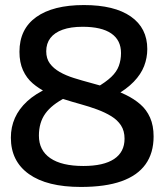

<svg xmlns="http://www.w3.org/2000/svg" viewBox="-20 -730 651 760"><path d="M361 -383Q399 -405 420.5 -425.5Q442 -446 450.5 -469.5Q459 -493 459 -520Q459 -571 420.5 -597.5Q382 -624 307 -624Q260 -624 228 -612.5Q196 -601 179.5 -579.5Q163 -558 163 -527Q163 -498 177.5 -478.5Q192 -459 216.5 -445Q241 -431 273 -421Q305 -411 340.5 -401.5Q376 -392 411 -381Q446 -370 478 -354.5Q510 -339 535 -317.5Q560 -296 574 -264.5Q588 -233 588 -190Q588 -124 556 -79.5Q524 -35 460.5 -12.5Q397 10 300 10Q166 10 94.5 -41Q23 -92 23 -185Q23 -227 39 -263Q55 -299 87.5 -329Q120 -359 171 -382L240 -344Q185 -316 159.5 -280.5Q134 -245 134 -193Q134 -135 179 -104Q224 -73 310 -73Q390 -73 431.5 -100.5Q473 -128 473 -181Q473 -212 459 -233.5Q445 -255 420.5 -270Q396 -285 365 -296.5Q334 -308 299.5 -317.5Q265 -327 230.5 -338Q196 -349 165 -364Q134 -379 109.5 -400Q85 -421 71 -452Q57 -483 57 -525Q57 -615 123.5 -662.5Q190 -710 312 -710Q433 -710 498 -664.5Q563 -619 563 -536Q563 -501 550.5 -468.5Q538 -436 509.5 -406.5Q481 -377 435 -351Z"/></svg>

Font: Georama ExtraCondensed Thin Medium
Style: Regular
Weight: 500
Version: Version 1.001